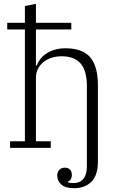

<svg xmlns="http://www.w3.org/2000/svg" viewBox="-20 -778 637 1010"><path d="M369 212Q324 212 302.5 192.5Q281 173 281 146Q281 128 291.5 116Q302 104 321 104Q339 104 348.5 114.5Q358 125 358 143Q358 155 352 165Q346 175 336 178V181Q348 185 368 185Q400 185 418.5 163Q437 141 437 98V-325Q437 -406 404 -444Q371 -482 304 -482Q278 -482 254 -475Q230 -468 211 -453.5Q192 -439 180.5 -417.5Q169 -396 169 -367V-35H247V0H33V-35H111V-623H18V-658H111V-746L169 -758V-658H355V-623H169V-433H173Q179 -450 191.5 -466.5Q204 -483 222.5 -495.5Q241 -508 266.5 -516Q292 -524 324 -524Q415 -524 455 -476Q495 -428 495 -331V71Q495 145 460.5 178.5Q426 212 369 212Z"/></svg>

Font: IBM Plex Serif Light
Style: Regular
Weight: 300
Designer: Mike Abbink, Paul van der Laan, Pieter van Rosmalen
Foundry: Bold Monday
Version: Version 3.001